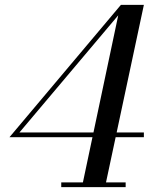

<svg xmlns="http://www.w3.org/2000/svg" viewBox="-20 -770 634 790"><path d="M317 0 466.5 -707 60 -225H572V-205.5H19L477.5 -750H572L412 0ZM232 0V-19.5H497V0Z"/></svg>

Font: Bodoni Moda SC 11pt
Style: Italic
Weight: 400
Italic angle: -13°
Version: Version 2.005